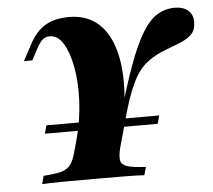

<svg xmlns="http://www.w3.org/2000/svg" viewBox="-46 -632 757 681"><g transform="rotate(-5 332.5 -291.0)"><path d="M102.4 -177.4 110.5 -206.5H512.1L504 -177.4ZM77.4 0 84.7 -29Q126.6 -31.5 148.8 -37.9Q171 -44.4 181.9 -59.7Q192.7 -75 200 -102.4L213.7 -151.6Q230.6 -216.1 233.9 -281.5Q237.1 -346.8 227.4 -400.8Q217.7 -454.8 198 -487.5Q178.2 -520.2 149.2 -520.2Q134.7 -520.2 123.8 -510.9Q112.9 -501.6 100.8 -478.2L80.6 -440.3H50.8L80.6 -496Q96.8 -527.4 117.3 -546.4Q137.9 -565.3 164.1 -573.8Q190.3 -582.3 222.6 -582.3Q325.8 -582.3 369.4 -487.5Q412.9 -392.7 388.7 -219.4L375.8 -213.7Q406.5 -322.6 432.7 -394Q458.9 -465.3 484.3 -506.9Q509.7 -548.4 537.9 -565.3Q566.1 -582.3 600 -582.3Q629.8 -582.3 647.2 -567.3Q664.5 -552.4 664.5 -526.6Q664.5 -497.6 648.8 -482.3Q633.1 -466.9 607.3 -456.5Q581.5 -446 552 -435.1Q522.6 -424.2 494.8 -404.8Q466.9 -385.5 446.8 -351.6Q437.9 -336.3 429 -315.7Q420.2 -295.2 411.7 -270.2Q403.2 -245.2 395.2 -216.1L363.7 -102.4Q356.5 -73.4 360.1 -58.5Q363.7 -43.5 384.7 -37.1Q405.6 -30.6 449.2 -29L441.1 0Q416.1 -1.6 371 -2Q325.8 -2.4 261.3 -2.4Q193.5 -2.4 147.2 -2Q100.8 -1.6 77.4 0Z"/></g></svg>

Font: Playfair 5pt SemiExpanded Light Black
Style: Italic
Weight: 900
Italic angle: -15.6°
Version: Version 2.001;gftools[0.9.30]